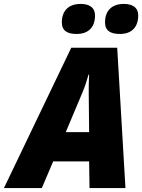

<svg xmlns="http://www.w3.org/2000/svg" viewBox="-79 -958 724 978"><path d="M532 -785C594 -785 625 -822 625 -879C625 -924 590 -938 552 -938C490 -938 456 -903 456 -844C456 -800 486 -785 532 -785ZM311 -785C374 -785 405 -822 405 -879C405 -924 370 -938 332 -938C270 -938 236 -903 236 -844C236 -800 266 -785 311 -785ZM-59 0H134L192 -136H375L377 0H560L518 -715H284ZM256 -285 341 -487C354 -518 363 -546 372 -578H375C373 -546 373 -515 373 -483L375 -285Z"/></svg>

Font: Noto Sans SemiCondensed Black
Style: Italic
Weight: 900
Width: 4
Italic angle: -12°
Designer: Monotype Design Team
Foundry: Monotype Imaging Inc.
Version: Version 2.013